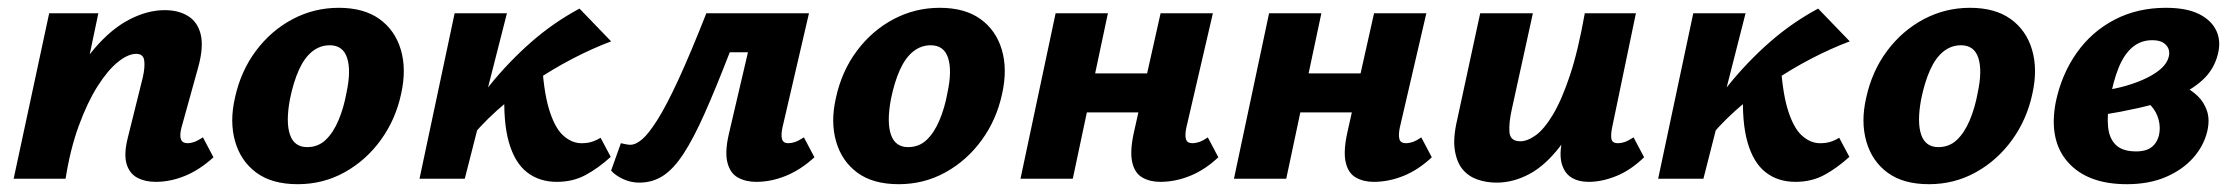

<svg xmlns="http://www.w3.org/2000/svg" viewBox="-20 -458 5725 492"><path d="M379 8Q352 8 332 -2.5Q312 -13 304.5 -37.5Q297 -62 307 -103L346 -260Q352 -287 349.5 -303.5Q347 -320 329 -320Q308 -320 282 -299Q256 -278 230 -237Q204 -196 182 -136Q160 -76 148 0H80Q105 -117 141.5 -199.5Q178 -282 221.5 -333Q265 -384 311.5 -408Q358 -432 402 -432Q438 -432 462.5 -416.5Q487 -401 494.5 -369Q502 -337 488 -286L445 -131Q440 -112 443.5 -101.5Q447 -91 461 -91Q468 -91 477 -94Q486 -97 500 -106L527 -55Q492 -23 454.5 -7.5Q417 8 379 8ZM15 0 106 -424H232L143 0Z M743 14Q677 14 637 -15.5Q597 -45 582.5 -95.5Q568 -146 582 -207Q597 -276 636 -328Q675 -380 730 -409Q785 -438 848 -438Q912 -438 952 -409.5Q992 -381 1007 -331Q1022 -281 1008 -218Q994 -152 956 -99.5Q918 -47 863 -16.5Q808 14 743 14ZM767 -81Q795 -81 814.5 -99.5Q834 -118 847.5 -150Q861 -182 868 -221Q880 -277 869.5 -309.5Q859 -342 825 -342Q800 -342 780 -326Q760 -310 746 -279Q732 -248 723 -204Q712 -145 723 -113Q734 -81 767 -81Z M1174 -90 1143 -112Q1186 -179 1235 -239.5Q1284 -300 1341 -350Q1398 -400 1465 -436L1546 -352Q1498 -334 1447 -307.5Q1396 -281 1346.5 -247.5Q1297 -214 1253 -174.5Q1209 -135 1174 -90ZM1055 0 1145 -424H1279L1171 0ZM1407 8Q1362 8 1330.5 -16.5Q1299 -41 1284 -93.5Q1269 -146 1273 -230L1368 -314Q1372 -228 1386.5 -179.5Q1401 -131 1423 -111Q1445 -91 1470 -91Q1477 -91 1485 -92Q1493 -93 1502 -96.5Q1511 -100 1519 -105L1545 -56Q1513 -27 1480.5 -9.5Q1448 8 1407 8Z M1618 10Q1596 10 1576 0.5Q1556 -9 1546 -21L1571 -91Q1580 -89 1585.5 -88Q1591 -87 1595 -87Q1609 -87 1625.5 -101Q1642 -115 1665 -151.5Q1688 -188 1718.5 -254Q1749 -320 1790 -424H1972L1954 -324H1850Q1814 -231 1785.5 -167Q1757 -103 1731.5 -64Q1706 -25 1679 -7.5Q1652 10 1618 10ZM1918 8Q1891 8 1871 -3Q1851 -14 1844 -41.5Q1837 -69 1848 -116L1920 -424H2053L1985 -131Q1981 -112 1984 -101.5Q1987 -91 2000 -91Q2008 -91 2017 -94Q2026 -97 2040 -106L2067 -55Q2032 -23 1994 -7.5Q1956 8 1918 8Z M2283 14Q2217 14 2177 -15.5Q2137 -45 2122.5 -95.5Q2108 -146 2122 -207Q2137 -276 2176 -328Q2215 -380 2270 -409Q2325 -438 2388 -438Q2452 -438 2492 -409.5Q2532 -381 2547 -331Q2562 -281 2548 -218Q2534 -152 2496 -99.5Q2458 -47 2403 -16.5Q2348 14 2283 14ZM2307 -81Q2335 -81 2354.5 -99.5Q2374 -118 2387.5 -150Q2401 -182 2408 -221Q2420 -277 2409.5 -309.5Q2399 -342 2365 -342Q2340 -342 2320 -326Q2300 -310 2286 -279Q2272 -248 2263 -204Q2252 -145 2263 -113Q2274 -81 2307 -81Z M2953 8Q2927 8 2907.5 -3Q2888 -14 2881.5 -41.5Q2875 -69 2885 -116L2954 -424H3088L3020 -131Q3016 -112 3019 -101.5Q3022 -91 3036 -91Q3043 -91 3052.5 -94Q3062 -97 3075 -106L3102 -55Q3068 -23 3030 -7.5Q2992 8 2953 8ZM2595 0 2685 -424H2819L2729 0ZM2696 -170 2717 -270H2984L2962 -170Z M3500 8Q3474 8 3454.5 -3Q3435 -14 3428.5 -41.5Q3422 -69 3432 -116L3501 -424H3635L3567 -131Q3563 -112 3566 -101.5Q3569 -91 3583 -91Q3590 -91 3599.5 -94Q3609 -97 3622 -106L3649 -55Q3615 -23 3577 -7.5Q3539 8 3500 8ZM3142 0 3232 -424H3366L3276 0ZM3243 -170 3264 -270H3531L3509 -170Z M3815 10Q3789 10 3766 2Q3743 -6 3728 -24Q3713 -42 3708 -73Q3703 -104 3714 -151L3773 -424H3908L3854 -178Q3846 -142 3848 -119Q3850 -96 3876 -96Q3894 -96 3915.5 -111.5Q3937 -127 3959.5 -164.5Q3982 -202 4003 -265Q4024 -328 4041 -424H4104Q4080 -299 4047.5 -215Q4015 -131 3977 -82Q3939 -33 3898 -11.5Q3857 10 3815 10ZM4051 8Q4025 8 4007 -3Q3989 -14 3982 -38.5Q3975 -63 3984 -103L4050 -424H4172L4111 -131Q4107 -111 4109.5 -101Q4112 -91 4126 -91Q4134 -91 4143 -94Q4152 -97 4166 -106L4193 -55Q4159 -22 4122 -7Q4085 8 4051 8Z M4348 -90 4317 -112Q4360 -179 4409 -239.5Q4458 -300 4515 -350Q4572 -400 4639 -436L4720 -352Q4672 -334 4621 -307.5Q4570 -281 4520.5 -247.5Q4471 -214 4427 -174.5Q4383 -135 4348 -90ZM4229 0 4319 -424H4453L4345 0ZM4581 8Q4536 8 4504.5 -16.5Q4473 -41 4458 -93.5Q4443 -146 4447 -230L4542 -314Q4546 -228 4560.5 -179.5Q4575 -131 4597 -111Q4619 -91 4644 -91Q4651 -91 4659 -92Q4667 -93 4676 -96.5Q4685 -100 4693 -105L4719 -56Q4687 -27 4654.5 -9.5Q4622 8 4581 8Z M4923 14Q4857 14 4817 -15.5Q4777 -45 4762.5 -95.5Q4748 -146 4762 -207Q4777 -276 4816 -328Q4855 -380 4910 -409Q4965 -438 5028 -438Q5092 -438 5132 -409.5Q5172 -381 5187 -331Q5202 -281 5188 -218Q5174 -152 5136 -99.5Q5098 -47 5043 -16.5Q4988 14 4923 14ZM4947 -81Q4975 -81 4994.5 -99.5Q5014 -118 5027.5 -150Q5041 -182 5048 -221Q5060 -277 5049.5 -309.5Q5039 -342 5005 -342Q4980 -342 4960 -326Q4940 -310 4926 -279Q4912 -248 4903 -204Q4892 -145 4903 -113Q4914 -81 4947 -81Z M5430 14Q5329 14 5279 -42.5Q5229 -99 5248 -197Q5263 -268 5301.5 -322.5Q5340 -377 5398.5 -407.5Q5457 -438 5530 -438Q5583 -438 5615 -422Q5647 -406 5659.5 -379Q5672 -352 5663 -318Q5653 -279 5623 -252Q5593 -225 5550.5 -208.5Q5508 -192 5461 -181.5Q5414 -171 5370 -164L5365 -225Q5434 -235 5481.5 -258.5Q5529 -282 5537 -311Q5540 -321 5537.5 -330.5Q5535 -340 5525 -347.5Q5515 -355 5495 -355Q5466 -355 5444.5 -337Q5423 -319 5409 -284.5Q5395 -250 5386 -199Q5379 -162 5382 -132.5Q5385 -103 5402 -86.5Q5419 -70 5454 -70Q5469 -70 5480.5 -74Q5492 -78 5500 -87Q5508 -96 5512 -110Q5517 -130 5511.5 -151Q5506 -172 5492 -187Q5478 -202 5459 -205L5535 -252Q5555 -247 5575.5 -237Q5596 -227 5612 -211.5Q5628 -196 5635.5 -173.5Q5643 -151 5636 -121Q5627 -84 5600 -53.5Q5573 -23 5530 -4.5Q5487 14 5430 14Z"/></svg>

Font: Ysabeau ExtraBold
Style: Italic
Weight: 800
Italic angle: -12°
Designer: Christian Thalmann (Catharsis Fonts)
Version: Version 2.002